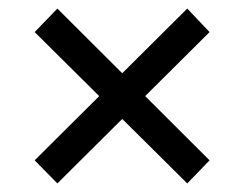

<svg xmlns="http://www.w3.org/2000/svg" viewBox="-20 -472 567 446"><path d="M415 -452.1 466.8 -397.5 113.3 -45.9 60.5 -99.6ZM113.3 -452.1 466.8 -99.6 415 -45.9 60.5 -397.5Z"/></svg>

Font: Crimson Pro SemiBold
Style: Regular
Weight: 600
Designer: Jacques Le Bailly
Foundry: Baron von Fonthausen
Version: Version 1.003